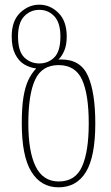

<svg xmlns="http://www.w3.org/2000/svg" viewBox="-20 -790 475 820"><path d="M230 10Q155 10 114 -56.5Q73 -123 73 -263Q73 -330 80 -374Q87 -418 100.5 -447Q114 -476 134 -497L133 -498Q107 -501 83.5 -515Q60 -529 45 -558.5Q30 -588 30 -634Q30 -701 66 -735.5Q102 -770 148 -770Q194 -770 229.5 -735Q265 -700 265 -634Q265 -600 255.5 -576Q246 -552 230 -536L231 -535Q233 -536 237 -536Q241 -536 242 -536Q325 -536 356 -465Q387 -394 387 -263Q387 -121 347 -55.5Q307 10 230 10ZM148 -519Q186 -519 212 -545Q238 -571 238 -634Q238 -693 212 -720.5Q186 -748 148 -748Q110 -748 83.5 -720.5Q57 -693 57 -634Q57 -571 83.5 -545Q110 -519 148 -519ZM231 -15Q302 -15 330.5 -79Q359 -143 359 -263Q359 -387 330.5 -449.5Q302 -512 230 -512Q159 -512 130 -449.5Q101 -387 101 -263Q101 -142 132.5 -78.5Q164 -15 231 -15Z"/></svg>

Font: Noto Serif Georgian ExtraCondensed Thin
Style: Regular
Weight: 100
Width: 2
Designer: Monotype Design Team, Akaki Razmadze
Foundry: Google LLC
Version: Version 2.003; ttfautohint (v1.8.4.7-5d5b)